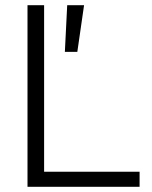

<svg xmlns="http://www.w3.org/2000/svg" viewBox="-20 -720 587 740"><path d="M518 0H86V-700H150V-58H518ZM278 -520H230L239 -700H304Z"/></svg>

Font: Space Grotesk Variable Light
Style: Regular
Weight: 300
Designer: Florian Karsten
Foundry: Florian Karsten
Version: Version 2.000